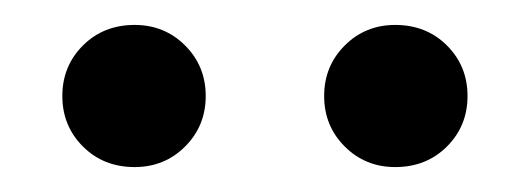

<svg xmlns="http://www.w3.org/2000/svg" viewBox="-20 -788 425 154"><path d="M297 -768Q322 -768 338.5 -751.5Q355 -735 355 -711Q355 -687 338.5 -670.5Q322 -654 297 -654Q273 -654 256.5 -670.5Q240 -687 240 -711Q240 -735 256.5 -751.5Q273 -768 297 -768ZM88 -768Q112 -768 128.5 -751.5Q145 -735 145 -711Q145 -687 128.5 -670.5Q112 -654 88 -654Q63 -654 46.5 -670.5Q30 -687 30 -711Q30 -735 46.5 -751.5Q63 -768 88 -768Z"/></svg>

Font: Fira Sans Variable
Style: Regular
Weight: 400
Designer: Carrois Corporate & Edenspiekermann AG
Foundry: Carrois Corporate GbR & Edenspiekermann AG
Version: Version 4.202